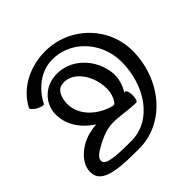

<svg xmlns="http://www.w3.org/2000/svg" viewBox="-197 -1157 1662 1662"><g transform="rotate(45 634.5 -326.0)"><path d="M364 42C242 -20 149 -133 143 -269C134 -505 338 -692 581 -692C863 -692 1126 -526 1126 -267C1126 -141 1126 31 1070 40C1029 47 1002 5 979 -34C938 -106 901 -183 901 -267C901 -356 921 -444 921 -533C921 -545 891 -555 853 -555C816 -555 786 -545 786 -533C786 -529 786 -525 786 -520C721 -560 646 -580 570 -566C374 -532 229 -359 263 -170C282 -58 374 27 486 34C621 41 734 -37 809 -153C814 -90 827 -27 862 34C912 120 996 189 1091 173C1221 153 1221 -80 1221 -267C1221 -592 921 -827 581 -827C277 -827 36 -570 49 -264C56 -89 142 78 297 158C307 164 330 143 349 111C367 78 374 48 364 42ZM496 -101C433 -104 366 -128 356 -186C334 -311 455 -409 593 -433C666 -446 744 -436 797 -389C798 -383 799 -377 799 -371C760 -219 643 -94 496 -101Z"/></g></svg>

Font: Nupuram Expanded Bold
Style: Regular
Weight: 700
Width: 7
Designer: Santhosh Thottingal (santhosh.thottingal@gmail.com)
Foundry: SMC
Version: Version 1.000